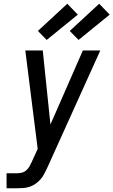

<svg xmlns="http://www.w3.org/2000/svg" viewBox="-20 -1004 605 1024"><path d="M15 0V-80H70Q83 -80 96 -83Q109 -86 120 -95.5Q131 -105 137.5 -117Q144 -129 150 -142L181 -210L115 -735H208L249 -340L422 -735H515L232 -109Q224 -93 216 -77Q208 -61 196 -47.5Q184 -34 169 -23.5Q154 -13 137 -7.5Q120 -2 103.5 -1Q87 0 70 0ZM399 -791 352 -839 509 -984 565 -926ZM229 -791 182 -839 339 -984 395 -926Z"/></svg>

Font: Iosevka SS18 Medium
Style: Italic
Weight: 500
Italic angle: -9°
Monospace: yes
Designer: Belleve Invis
Foundry: Belleve Invis
Version: Version 25.1.1; ttfautohint (v1.8.4)